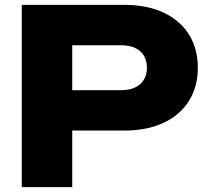

<svg xmlns="http://www.w3.org/2000/svg" viewBox="-20 -770 854 790"><path d="M490.6 -750Q585.4 -750 653.5 -717.9Q721.6 -685.8 757.8 -627.5Q794 -569.2 794 -491.4Q794 -413.6 757.8 -355.3Q721.6 -297 653.5 -264.9Q585.4 -232.8 490.6 -232.8H165.6V-399H478.4Q528.4 -399 556.4 -423.6Q584.4 -448.2 584.4 -491.4Q584.4 -535.2 556.4 -559.5Q528.4 -583.8 478.4 -583.8H184L277.2 -679.8V0H69.6V-750Z"/></svg>

Font: Unbounded
Style: Regular
Weight: 400
Designer: Luke Prowse, Jean-Baptiste Morizot, Fátima Lázaro, Florian Runge
Foundry: NaN
Version: Version 1.701;gftools[0.9.28.dev5+ged2979d]